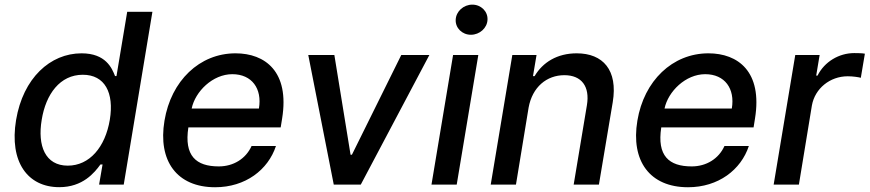

<svg xmlns="http://www.w3.org/2000/svg" viewBox="-20 -777 3660 808"><path d="M229.4 10.7C328.5 10.7 377.5 -50.1 402.7 -84.9H411.6L397 0H500.7L621.4 -727.3H515.3L470.2 -457H464.1C451 -490.8 424.7 -552.6 323.2 -552.6C191.4 -552.6 77.1 -448.5 47.6 -271.7C18.5 -95.2 96.6 10.7 229.4 10.7ZM155.5 -272.7C172.9 -381 232.6 -462.4 328.5 -462.4C421.2 -462.4 460.9 -386.7 442.1 -272.7C422.9 -158 356.9 -79.9 265.3 -79.9C170.5 -79.9 137.1 -163.4 155.5 -272.7Z M885.3 11C1013.1 11 1108.3 -62.5 1141.3 -162.6H1038.7C1014.6 -108.7 962 -76.7 900.9 -76.7C805 -76.7 754.3 -121.1 772.7 -240.8H1161.2L1167.3 -278.4C1199.2 -475.9 1095.5 -552.6 971.2 -552.6C819.6 -552.6 699.9 -436.8 672.2 -269.2C643.8 -99.8 724.4 11 885.3 11ZM786.6 -320.3C801.5 -392 875 -464.8 957.7 -464.8C1040.1 -464.8 1083.8 -403.8 1069.6 -320.3Z M1786.9 -545.5H1668.7L1460.9 -125.7H1455.3L1387.1 -545.5H1277.3L1384.6 0H1498.2Z M1795.8 0H1902L1992.9 -545.5H1886.7ZM1897.7 -693.9C1896 -659.1 1925.1 -630.7 1961.6 -630.7C1998.6 -630.7 2030.2 -659.1 2031.6 -693.9C2033.4 -729 2004.3 -757.5 1967.7 -757.5C1930.8 -757.5 1899.1 -729 1897.7 -693.9Z M2204.5 -323.9C2220.2 -410.9 2280.9 -460.6 2355.1 -460.6C2427.6 -460.6 2463.1 -413 2449.9 -334.2L2394.2 0H2500.4L2558.6 -346.9C2581 -482.2 2517.4 -552.6 2407 -552.6C2324.9 -552.6 2264.2 -514.9 2229.8 -456.7H2223L2237.9 -545.5H2136L2045.1 0H2151.3Z M2875.4 11C3003.2 11 3098.4 -62.5 3131.4 -162.6H3028.8C3004.6 -108.7 2952.1 -76.7 2891 -76.7C2795.1 -76.7 2744.3 -121.1 2762.8 -240.8H3151.3L3157.3 -278.4C3189.3 -475.9 3085.6 -552.6 2961.3 -552.6C2809.7 -552.6 2690 -436.8 2662.3 -269.2C2633.9 -99.8 2714.5 11 2875.4 11ZM2776.6 -320.3C2791.5 -392 2865.1 -464.8 2947.8 -464.8C3030.2 -464.8 3073.9 -403.8 3059.7 -320.3Z M3235.8 0H3342L3396.7 -333.1C3409.4 -404.5 3472.7 -456 3547.6 -456C3570 -456 3594.5 -452.1 3602.6 -449.6L3619.7 -551.1C3608.7 -553.3 3588.4 -553.6 3574.9 -553.6C3511 -553.6 3449.6 -517.4 3420.5 -458.8H3414.8L3429.3 -545.5H3326.7Z"/></svg>

Font: Magic Ui Pro Medium
Style: Italic
Weight: 500
Italic angle: -9.39999°
Designer: Stefan Endress, Andreas Faust
Version: Version 1.000;FEAKit 1.0